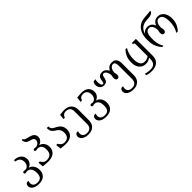

<svg xmlns="http://www.w3.org/2000/svg" viewBox="304 -2306 4093 4093"><g transform="rotate(-45 2350.5 -259.5)"><path d="M280.8 -343.3Q280.8 -377 271 -403.3Q261.2 -429.7 243.7 -448Q226.1 -466.3 201.4 -475.8Q176.8 -485.4 147 -485.4V-529.3Q194.8 -529.3 234.9 -516.6Q274.9 -503.9 304 -480Q333 -456.1 349.4 -421.4Q365.7 -386.7 365.7 -342.8Q365.7 -310.5 355.2 -284.9Q344.7 -259.3 328.6 -240.5Q312.5 -221.7 292.7 -209.5Q272.9 -197.3 254.9 -191.4Q278.3 -187.5 302.2 -172.6Q326.2 -157.7 345.5 -133.1Q364.7 -108.4 377 -74.5Q389.2 -40.5 389.2 2Q389.2 48.3 376.5 86.4Q363.8 124.5 336.9 151.6Q310.1 178.7 268.6 193.6Q227.1 208.5 169.4 208.5Q119.1 208.5 81.1 198Q43 187.5 17.3 169.2Q-8.3 150.9 -21.5 126.5Q-34.7 102.1 -34.7 74.2Q-34.7 53.7 -24.9 33.9Q-15.1 14.2 9.8 0H53.7Q47.4 17.1 44.7 31.7Q42 46.4 42 59.6Q42 86.9 51 106.7Q60.1 126.5 76.7 139.2Q93.3 151.9 116.7 158.2Q140.1 164.6 169.4 164.6Q239.3 164.6 270.5 126.7Q301.8 88.9 301.8 9.3Q301.8 -45.9 289.3 -80.3Q276.9 -114.7 257.6 -133.8Q238.3 -152.8 214.4 -159.7Q190.4 -166.5 168 -166.5Q159.2 -162.6 150.9 -160.4Q142.6 -158.2 134.8 -158.2Q119.1 -158.2 107.9 -164.8Q96.7 -171.4 96.7 -188.5Q96.7 -196.3 100.1 -201.7Q103.5 -207 109.1 -210.2Q114.7 -213.4 122.1 -214.8Q129.4 -216.3 137.2 -216.3Q145 -216.3 152.3 -214.6Q159.7 -212.9 166.5 -211.4Q191.4 -211.4 212.2 -220.5Q232.9 -229.5 248.3 -246.6Q263.7 -263.7 272.2 -288.1Q280.8 -312.5 280.8 -343.3Z M643.6 -33.2Q674.8 -33.2 703.1 -40.5Q731.4 -47.9 752.9 -66.7Q774.4 -85.4 786.9 -117.7Q799.3 -149.9 799.3 -199.2Q799.3 -231.9 793.5 -255.9Q787.6 -279.8 777.3 -296.6Q767.1 -313.5 753.9 -323.7Q740.7 -334 725.8 -339.6Q710.9 -345.2 695.8 -347.2Q680.7 -349.1 666.5 -349.1Q657.7 -345.2 649.4 -343Q641.1 -340.8 633.3 -340.8Q617.7 -340.8 606.4 -347.4Q595.2 -354 595.2 -371.1Q595.2 -378.9 598.6 -384.3Q602.1 -389.6 607.7 -392.8Q613.3 -396 620.6 -397.5Q627.9 -398.9 635.7 -398.9Q643.6 -398.9 650.9 -397.2Q658.2 -395.5 665 -394Q687 -394 708 -401.9Q729 -409.7 745.6 -423.6Q762.2 -437.5 772.5 -457Q782.7 -476.6 782.7 -499.5Q782.7 -523.4 773.7 -537.4Q764.6 -551.3 749.8 -560.1Q734.9 -568.8 715.8 -573.7Q696.8 -578.6 677 -584.2Q657.2 -589.8 637.9 -597.7Q618.7 -605.5 603.3 -620.1Q587.9 -634.8 577.9 -657.5Q567.9 -680.2 566.9 -715.8H602.1Q602.1 -699.7 613.3 -689.7Q624.5 -679.7 643.3 -672.9Q662.1 -666 685.8 -660.9Q709.5 -655.8 734.1 -648.9Q758.8 -642.1 782.5 -632.3Q806.2 -622.6 825 -606.7Q843.8 -590.8 855 -567.6Q866.2 -544.4 866.2 -510.7Q866.2 -481.4 855 -458.5Q843.8 -435.5 826.9 -418.5Q810.1 -401.4 790.3 -390.4Q770.5 -379.4 753.4 -374Q775.9 -370.1 799.6 -356.2Q823.2 -342.3 842.8 -319.3Q862.3 -296.4 874.8 -264.4Q887.2 -232.4 887.2 -192.9Q887.2 -137.7 867.2 -98.9Q847.2 -60.1 813.5 -35.6Q779.8 -11.2 735.8 -0.2Q691.9 10.7 643.6 10.7Q618.2 10.7 596.4 9Q574.7 7.3 555.9 5.4Q537.1 3.4 520.5 1.7Q503.9 0 488.8 0L477.1 -119.6H516.1Q525.9 -103.5 536.6 -87.9Q547.4 -72.3 561.8 -60.3Q576.2 -48.3 595.9 -40.8Q615.7 -33.2 643.6 -33.2Z M1178.7 -32.7Q1205.1 -32.7 1230.7 -39.6Q1256.3 -46.4 1276.4 -63.5Q1296.4 -80.6 1308.6 -109.6Q1320.8 -138.7 1320.8 -183.1Q1320.8 -219.7 1312.5 -245.4Q1304.2 -271 1290.5 -289.6Q1276.9 -308.1 1259.3 -321.5Q1241.7 -335 1223.4 -346.9Q1205.1 -358.9 1187.5 -371.6Q1169.9 -384.3 1156.2 -401.6Q1142.6 -418.9 1134.3 -442.4Q1126 -465.8 1126 -500V-518.6H1175.8V-496.1Q1175.8 -473.6 1185.8 -457.8Q1195.8 -441.9 1212.4 -429.2Q1229 -416.5 1250 -405.5Q1271 -394.5 1293.2 -381.8Q1315.4 -369.1 1336.4 -353.3Q1357.4 -337.4 1374 -314.9Q1390.6 -292.5 1400.6 -262Q1410.6 -231.4 1410.6 -189.5Q1410.6 -139.2 1393.3 -101.6Q1376 -64 1345 -39.1Q1314 -14.2 1271.5 -1.7Q1229 10.7 1178.7 10.7Q1153.3 10.7 1131.6 9Q1109.9 7.3 1091.1 5.4Q1072.3 3.4 1055.7 1.7Q1039.1 0 1023.9 0L1012.2 -119.6H1051.3Q1061 -103.5 1071.8 -87.9Q1082.5 -72.3 1096.9 -60.1Q1111.3 -47.9 1131.1 -40.3Q1150.9 -32.7 1178.7 -32.7Z M1549.3 0Q1543 17.1 1540.3 31.7Q1537.6 46.4 1537.6 59.6Q1538.1 113.8 1572.3 139.2Q1606.4 164.6 1665 164.6Q1701.7 164.6 1726.6 152.8Q1751.5 141.1 1766.6 122.6Q1781.7 104 1788.1 80.8Q1794.4 57.6 1794.4 34.7V-355.5Q1794.4 -383.8 1786.6 -408Q1778.8 -432.1 1762.9 -449.2Q1747.1 -466.3 1722.7 -476.1Q1698.2 -485.8 1665 -485.8Q1620.6 -485.8 1593.8 -464.8Q1566.9 -443.8 1552.7 -402.3H1513.7L1525.4 -518.6Q1539.6 -518.6 1554.7 -520.3Q1569.8 -522 1586.4 -523.9Q1603 -525.9 1621.3 -527.6Q1639.6 -529.3 1660.6 -529.3Q1709.5 -529.3 1749.8 -515.1Q1790 -501 1818.6 -474.6Q1847.2 -448.2 1862.8 -409.9Q1878.4 -371.6 1878.4 -323.2V2.4Q1878.4 39.1 1867.2 75.9Q1856 112.8 1830.8 142.1Q1805.7 171.4 1764.9 189.9Q1724.1 208.5 1665 208.5Q1614.7 208.5 1576.7 198Q1538.6 187.5 1512.9 169.2Q1487.3 150.9 1474.1 126.5Q1460.9 102.1 1460.9 74.2Q1460.9 53.7 1470.7 33.9Q1480.5 14.2 1505.4 0Z M2416.5 -8.8Q2418 39.6 2406 79.6Q2394 119.6 2367.2 148.2Q2340.3 176.8 2298.1 192.6Q2255.9 208.5 2196.8 208.5Q2146.5 208.5 2108.4 198Q2070.3 187.5 2044.7 169.2Q2019 150.9 2005.9 126.5Q1992.7 102.1 1992.7 74.2Q1992.7 53.7 2002.4 33.9Q2012.2 14.2 2037.1 0H2081.1Q2074.7 17.1 2072 31.7Q2069.3 46.4 2069.3 59.6Q2069.8 113.8 2104 139.2Q2138.2 164.6 2196.8 164.6Q2233.4 164.6 2259.3 154.1Q2285.2 143.6 2301.3 122.3Q2317.4 101.1 2324 68.6Q2330.6 36.1 2328.6 -8.3Q2326.7 -59.6 2313.7 -90.6Q2300.8 -121.6 2281.7 -138.4Q2262.7 -155.3 2239.7 -160.9Q2216.8 -166.5 2195.3 -166.5Q2186.5 -162.6 2178.2 -160.4Q2169.9 -158.2 2162.1 -158.2Q2146.5 -158.2 2135.3 -164.8Q2124 -171.4 2124 -188.5Q2124 -196.3 2127.4 -201.7Q2130.9 -207 2136.5 -210.2Q2142.1 -213.4 2149.4 -214.8Q2156.7 -216.3 2164.6 -216.3Q2172.4 -216.3 2179.7 -214.6Q2187 -212.9 2193.8 -211.4Q2218.8 -211.4 2239.5 -220.5Q2260.3 -229.5 2275.6 -246.6Q2291 -263.7 2299.6 -288.1Q2308.1 -312.5 2308.1 -343.3Q2308.1 -374 2301.5 -400.1Q2294.9 -426.3 2280 -445.3Q2265.1 -464.4 2241 -475.1Q2216.8 -485.8 2182.1 -485.8Q2157.7 -485.8 2140.1 -480.5Q2122.6 -475.1 2109.9 -464.4Q2097.2 -453.6 2087.6 -438.2Q2078.1 -422.9 2069.8 -402.3H2030.8L2042.5 -518.6Q2056.6 -518.6 2072.3 -520.3Q2087.9 -522 2105.5 -523.9Q2123 -525.9 2142.1 -527.6Q2161.1 -529.3 2182.1 -529.3Q2231.4 -529.3 2270.5 -516.6Q2309.6 -503.9 2336.9 -480Q2364.3 -456.1 2378.7 -421.4Q2393.1 -386.7 2393.1 -342.8Q2393.1 -310.5 2382.6 -284.9Q2372.1 -259.3 2356 -240.5Q2339.8 -221.7 2320.1 -209.5Q2300.3 -197.3 2282.2 -191.4Q2304.7 -187.5 2328.1 -173.6Q2351.6 -159.7 2370.6 -136.5Q2389.6 -113.3 2402.3 -81.1Q2415 -48.8 2416.5 -8.8Z M2635.3 -334Q2647.9 -334 2654.5 -342.3Q2661.1 -350.6 2664.6 -364.5Q2668 -378.4 2669.9 -396Q2671.9 -413.6 2675.8 -431.9Q2679.7 -450.2 2687 -467.8Q2694.3 -485.4 2708.5 -499.3Q2722.7 -513.2 2745.1 -521.7Q2767.6 -530.3 2801.8 -530.3Q2825.2 -530.3 2844.7 -523.9Q2864.3 -517.6 2881.1 -505.1Q2897.9 -492.7 2912.6 -474.6Q2927.2 -456.5 2939.9 -433.1Q2954.1 -459 2970.2 -477.3Q2986.3 -495.6 3005.6 -507.1Q3024.9 -518.6 3047.6 -523.9Q3070.3 -529.3 3098.1 -529.3Q3117.7 -529.3 3141.4 -523.7Q3165 -518.1 3185.8 -500.5Q3206.5 -482.9 3220.5 -449.7Q3234.4 -416.5 3234.4 -361.8V2.4Q3234.4 39.1 3223.1 75.9Q3211.9 112.8 3186.8 142.1Q3161.6 171.4 3120.8 189.9Q3080.1 208.5 3021 208.5Q2970.7 208.5 2932.6 198Q2894.5 187.5 2868.9 169.2Q2843.3 150.9 2830.1 126.5Q2816.9 102.1 2816.9 74.2Q2816.9 53.7 2826.7 33.9Q2836.4 14.2 2861.3 0H2905.3Q2898.9 17.1 2896.2 31.7Q2893.6 46.4 2893.6 59.6Q2893.6 86.9 2902.6 106.7Q2911.6 126.5 2928.2 139.2Q2944.8 151.9 2968.3 158.2Q2991.7 164.6 3021 164.6Q3057.6 164.6 3082.5 152.8Q3107.4 141.1 3122.6 122.6Q3137.7 104 3144 80.8Q3150.4 57.6 3150.4 34.7V-367.2Q3150.4 -389.6 3147.7 -411.1Q3145 -432.6 3138.2 -449.2Q3131.3 -465.8 3119.1 -475.8Q3106.9 -485.8 3087.9 -485.8Q3068.4 -485.8 3049.1 -476.1Q3029.8 -466.3 3014.4 -446.5Q2999 -426.8 2989.5 -397.5Q2980 -368.2 2980 -329.1Q2984.9 -311.5 2988 -293.7Q2991.2 -275.9 2991.2 -259.8Q2991.2 -227.1 2976.3 -209.5Q2961.4 -191.9 2937.5 -191.9Q2913.1 -191.9 2899.2 -210.9Q2885.3 -230 2885.3 -265.6Q2885.3 -280.8 2888.2 -297.1Q2891.1 -313.5 2897 -329.1Q2897 -364.7 2888.9 -394Q2880.9 -423.3 2867.7 -444.1Q2854.5 -464.8 2837.9 -476.1Q2821.3 -487.3 2803.7 -487.3Q2787.6 -487.3 2778.3 -479Q2769 -470.7 2763.7 -457.5Q2758.3 -444.3 2754.9 -427.2Q2751.5 -410.2 2747.1 -392.1Q2742.7 -374 2735.8 -356.9Q2729 -339.8 2716.6 -326.7Q2704.1 -313.5 2684.6 -305.2Q2665 -296.9 2635.3 -296.9Q2604.5 -296.9 2580.3 -307.4Q2556.2 -317.9 2539.8 -336.9Q2523.4 -356 2514.9 -382.3Q2506.3 -408.7 2506.3 -440.4Q2506.3 -462.9 2515.4 -483.2Q2524.4 -503.4 2542.5 -518.6H2595.7Q2588.9 -501.5 2586.4 -488.3Q2584 -475.1 2584 -459.5Q2584 -432.1 2586.2 -409.2Q2588.4 -386.2 2594 -369.4Q2599.6 -352.5 2609.6 -343.3Q2619.6 -334 2635.3 -334Z M3728.5 -433.6Q3728.5 -448.7 3727.1 -458Q3725.6 -467.3 3722.2 -472.7Q3718.8 -478 3713.9 -480Q3709 -481.9 3702.6 -481.9H3689V-518.6H3812.5V-8.8Q3812.5 49.8 3793 91.3Q3773.4 132.8 3740 158.7Q3706.5 184.6 3662.1 196.5Q3617.7 208.5 3568.4 208.5Q3529.8 208.5 3491.5 202.1Q3453.1 195.8 3420.9 186.5V140.1Q3432.6 144.5 3450 148.9Q3467.3 153.3 3487.1 156.7Q3506.8 160.2 3527.8 162.4Q3548.8 164.6 3568.4 164.6Q3599.6 164.6 3628.7 157.7Q3657.7 150.9 3679.9 131.8Q3702.1 112.8 3715.3 79.1Q3728.5 45.4 3728.5 -8.3V-37.1Q3699.2 -14.6 3665.3 -2Q3631.3 10.7 3588.4 10.7Q3545.9 10.7 3509 -4.6Q3472.2 -20 3444.6 -50.8Q3417 -81.5 3401.4 -127.9Q3385.7 -174.3 3385.7 -236.3Q3385.7 -270.5 3390.6 -305.2Q3395.5 -339.8 3408.2 -375.2Q3420.9 -410.6 3442.9 -446.5Q3464.8 -482.4 3498.5 -518.6H3542.5Q3517.6 -477.5 3503.2 -440.4Q3488.8 -403.3 3481.2 -369.6Q3473.6 -335.9 3471.7 -305.4Q3469.7 -274.9 3469.7 -247.1Q3469.7 -186 3481.2 -146.5Q3492.7 -106.9 3511.2 -83.7Q3529.8 -60.5 3554 -51.3Q3578.1 -42 3603.5 -42Q3639.2 -42 3670.7 -51.8Q3702.1 -61.5 3728.5 -82.5Z M4450.7 -706.5Q4442.9 -689.5 4429.2 -678Q4415.5 -666.5 4398.9 -659.4Q4382.3 -652.3 4363.8 -648.9Q4345.2 -645.5 4328.1 -644Q4307.6 -642.6 4286.6 -641.4Q4265.6 -640.1 4245.4 -637.9Q4225.1 -635.7 4205.8 -632.3Q4186.5 -628.9 4169.4 -622.6Q4139.6 -611.8 4115.5 -594Q4091.3 -576.2 4073.2 -553.7Q4055.2 -531.2 4043 -504.9Q4030.8 -478.5 4024.9 -450.7Q4037.1 -473.1 4053.2 -488Q4069.3 -502.9 4087.4 -512.2Q4105.5 -521.5 4124.5 -525.4Q4143.6 -529.3 4161.1 -529.3Q4192.4 -529.3 4217.8 -521Q4243.2 -512.7 4262.9 -497.3Q4282.7 -481.9 4296.6 -460.7Q4310.5 -439.5 4319.3 -413.6Q4328.1 -439.5 4342 -460.7Q4356 -481.9 4375.7 -497.3Q4395.5 -512.7 4420.9 -521Q4446.3 -529.3 4477.5 -529.3Q4520 -529.3 4554.9 -512.2Q4589.8 -495.1 4615.2 -462.9Q4640.6 -430.7 4654.5 -384.8Q4668.5 -338.9 4668.5 -281.2Q4668.5 -247.6 4663.6 -212.9Q4658.7 -178.2 4646.2 -142.8Q4633.8 -107.4 4611.8 -71.8Q4589.8 -36.1 4556.2 0H4512.2Q4537.1 -41 4551.5 -78.1Q4565.9 -115.2 4573.2 -148.9Q4580.6 -182.6 4582.8 -213.1Q4585 -243.7 4585 -271.5Q4585 -383.3 4554.7 -434.6Q4524.4 -485.8 4467.3 -485.8Q4447.8 -485.8 4428.7 -476.6Q4409.7 -467.3 4394.5 -446.3Q4379.4 -425.3 4370.1 -391.6Q4360.8 -357.9 4360.8 -309.6Q4365.7 -292 4368.9 -274.2Q4372.1 -256.3 4372.1 -240.2Q4372.1 -207.5 4357.2 -189.9Q4342.3 -172.4 4318.4 -172.4Q4293.9 -172.4 4280 -191.4Q4266.1 -210.4 4266.1 -246.1Q4266.1 -261.2 4269 -277.6Q4272 -293.9 4277.8 -309.6Q4277.8 -357.9 4268.3 -391.6Q4258.8 -425.3 4243.7 -446Q4228.5 -466.8 4209.5 -476.3Q4190.4 -485.8 4171.4 -485.8Q4114.3 -485.8 4086.4 -434.6Q4058.6 -383.3 4058.6 -271.5Q4058.6 -243.7 4059.8 -213.1Q4061 -182.6 4067.6 -148.9Q4074.2 -115.2 4087.9 -78.1Q4101.6 -41 4126.5 0H4087.4Q4046.9 -43.5 4023.2 -87.2Q3999.5 -130.9 3987.3 -173.8Q3975.1 -216.8 3971.9 -258.3Q3968.8 -299.8 3968.8 -338.9Q3968.8 -391.6 3977.3 -441.2Q3985.8 -490.7 4005.1 -534.4Q4024.4 -578.1 4055.7 -614.3Q4086.9 -650.4 4132.8 -675.3Q4165.5 -693.4 4205.6 -700.9Q4245.6 -708.5 4287.6 -712.2Q4329.6 -715.8 4371.6 -718.3Q4413.6 -720.7 4450.7 -728Z"/></g></svg>

Font: Arian AMU Serif
Style: Regular
Weight: 400
Designer: Ruben Hakobyan (Tarumian)
Foundry: Ruben Hakobyan (Tarumian)
Version: Version 1.002